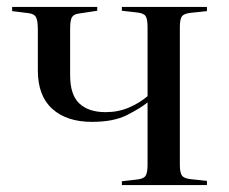

<svg xmlns="http://www.w3.org/2000/svg" viewBox="-20 -533 661 553"><path d="M331 0V-11L375 -16Q394 -18 399.5 -27Q405 -36 405 -58V-238Q384 -221 345.5 -201.5Q307 -182 245 -182Q172 -182 130.5 -219.5Q89 -257 89 -330V-447Q89 -473 84 -483Q79 -493 63 -495L15 -501V-513H260V-502L207 -494Q192 -492 187 -483Q182 -474 182 -451V-316Q182 -260 208.5 -235Q235 -210 284 -210Q321 -210 352 -223.5Q383 -237 405 -256V-455Q405 -478 399.5 -486.5Q394 -495 375 -497L331 -502V-513H576V-501L529 -496Q510 -494 504 -486Q498 -478 498 -455V-58Q498 -36 504 -27.5Q510 -19 529 -17L576 -12V0Z"/></svg>

Font: Literata 72pt
Style: Regular
Weight: 400
Designer: Latin by Veronika Burian and Jose Scaglione. Greek by Irene Vlachou. Cyrillic by Vera Evstafieva.
Foundry: TypeTogether
Version: Version 3.002